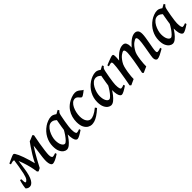

<svg xmlns="http://www.w3.org/2000/svg" viewBox="267 -1537 2636 2636"><g transform="rotate(-45 1585.5 -218.5)"><path d="M31.7 -141.1 52.7 -135.7Q52.7 -101.1 55.2 -82.5Q57.6 -64 67.4 -64Q80.6 -64 97.7 -85.2Q114.7 -106.4 129.4 -169.4Q141.1 -221.7 150.9 -283Q160.6 -344.2 170.4 -411.1L214.4 -421.9Q207.5 -370.6 200.2 -317.1Q192.9 -263.7 185.5 -212.4Q167.5 -86.9 135.5 -33.4Q103.5 20 63.5 20Q42 20 28.8 12.5Q15.6 4.9 6.8 -2.4Q3.9 -4.9 5.4 -21.2Q6.8 -37.6 11.2 -60.1Q15.6 -82.5 21 -104.7Q26.4 -127 31.7 -141.1ZM556.2 -420.4Q502 -355 450 -266.8Q397.9 -178.7 339.8 -66.4Q332 -62 318.8 -55.4Q305.7 -48.8 295.9 -44.4L279.3 -60.5Q272.5 -115.7 258.3 -171.9Q244.1 -228 227.5 -276.1Q210.9 -324.2 198.2 -354Q187 -379.4 171.9 -386.7Q156.7 -394 148.4 -394Q140.6 -394 124.3 -389.4Q107.9 -384.8 96.2 -381.3L88.4 -404.3Q114.3 -416.5 140.6 -428.7Q167 -440.9 187.5 -449Q208 -457 216.8 -457Q228.5 -457 237.8 -442.1Q247.1 -427.2 262.7 -395Q274.4 -370.1 289.1 -328.9Q303.7 -287.6 317.1 -242.4Q330.6 -197.3 339.4 -159.7Q368.7 -218.3 399.9 -269.3Q431.2 -320.3 458 -359.6Q484.9 -398.9 502 -421.9ZM467.8 -68.8Q467.8 -106.4 472.9 -148.7Q478 -190.9 485.4 -240.2Q494.1 -298.8 499 -348.4Q503.9 -397.9 502 -422.4Q512.7 -425.8 529.5 -432.6Q546.4 -439.5 562.5 -446.3Q578.6 -453.1 585.9 -457L603 -440.9Q588.9 -372.1 577.6 -305.2Q566.4 -238.3 559.8 -185.8Q553.2 -133.3 553.2 -107.9Q553.2 -72.8 562 -60.5Q570.8 -48.3 579.1 -48.3Q598.1 -48.3 634.3 -62L641.6 -39.6Q596.7 -8.8 563.2 5.6Q529.8 20 514.2 20Q494.6 20 484.6 3.2Q474.6 -13.7 471.2 -34.9Q467.8 -56.2 467.8 -68.8Z M1106 -39.6Q1064.5 -11.2 1034.4 4.4Q1004.4 20 989.3 20Q977.5 20 965.3 7.8Q953.1 -4.4 945.1 -37.6Q937 -70.8 937 -133.8Q937 -147.5 941.4 -180.7Q945.8 -213.9 952.1 -252.7Q958.5 -291.5 964.4 -324.7Q970.2 -357.9 973.1 -372.6Q975.6 -385.3 992.7 -401.1Q1009.8 -417 1033.4 -431.9Q1057.1 -446.8 1079.1 -457L1090.8 -435.1Q1074.2 -421.4 1067.6 -410.2Q1061 -398.9 1054.2 -366.2Q1044.4 -319.3 1036.6 -272.7Q1028.8 -226.1 1024.4 -190.2Q1020 -154.3 1020 -140.1Q1020 -91.8 1026.6 -70.1Q1033.2 -48.3 1044.9 -48.3Q1054.7 -48.3 1067.4 -51Q1080.1 -53.7 1099.6 -62ZM1064.5 -407.7Q1050.8 -397.9 1041.7 -381.6Q1032.7 -365.2 1025.6 -352.1Q1018.6 -338.9 1009.8 -338.9Q1001.5 -338.9 985.1 -354Q968.8 -369.1 947 -384.5Q925.3 -399.9 899.9 -399.9Q867.2 -399.9 841.1 -377.7Q814.9 -355.5 796.4 -321.3Q777.8 -287.1 768.1 -250.5Q758.3 -213.9 758.3 -185.1Q758.3 -125 776.6 -90.8Q794.9 -56.6 820.3 -56.6Q835 -56.6 857.9 -79.8Q880.9 -103 906 -139.4Q931.2 -175.8 951.7 -214.8L940.4 -125.5Q922.9 -95.7 896.5 -61.8Q870.1 -27.8 840.6 -3.9Q811 20 783.2 20Q761.2 20 736.3 3.2Q711.4 -13.7 694.1 -50.8Q676.8 -87.9 676.8 -148.9Q676.8 -226.1 713.6 -294.9Q750.5 -363.8 819.3 -411.1Q845.7 -429.2 881.6 -443.1Q917.5 -457 951.2 -457Q974.1 -457 995.8 -445.3Q1017.6 -433.6 1035.4 -421.4Q1053.2 -409.2 1064.5 -407.7Z M1525.9 -399.4Q1512.2 -388.2 1495.4 -375Q1478.5 -361.8 1463.1 -352.8Q1447.8 -343.8 1438.5 -343.8Q1430.7 -343.8 1418.9 -357.7Q1407.2 -371.6 1391.6 -385.7Q1376 -399.9 1356 -399.9Q1324.7 -399.9 1301 -378.7Q1277.3 -357.4 1261.2 -324Q1245.1 -290.5 1236.8 -252.2Q1228.5 -213.9 1228.5 -179.7Q1228.5 -116.7 1253.2 -80.1Q1277.8 -43.5 1315.9 -43.5Q1336.4 -43.5 1372.8 -59.1Q1409.2 -74.7 1461.4 -117.7Q1465.3 -113.3 1471.4 -105Q1477.5 -96.7 1479.5 -92.8Q1428.7 -46.4 1390.6 -22Q1352.5 2.4 1323 11.2Q1293.5 20 1268.1 20Q1244.1 20 1214.8 4.4Q1185.5 -11.2 1164.1 -50Q1142.6 -88.9 1142.6 -157.2Q1142.6 -201.2 1155 -247.1Q1167.5 -293 1196 -335Q1224.6 -377 1272.5 -408.7Q1299.8 -426.8 1339.1 -441.9Q1378.4 -457 1412.1 -457Q1440.9 -457 1461.7 -444.3Q1482.4 -431.6 1497.8 -417.5Q1513.2 -403.3 1525.9 -399.4Z M1967.3 -39.6Q1925.8 -11.2 1895.8 4.4Q1865.7 20 1850.6 20Q1838.9 20 1826.7 7.8Q1814.5 -4.4 1806.4 -37.6Q1798.3 -70.8 1798.3 -133.8Q1798.3 -147.5 1802.7 -180.7Q1807.1 -213.9 1813.5 -252.7Q1819.8 -291.5 1825.7 -324.7Q1831.5 -357.9 1834.5 -372.6Q1836.9 -385.3 1854 -401.1Q1871.1 -417 1894.8 -431.9Q1918.5 -446.8 1940.4 -457L1952.1 -435.1Q1935.5 -421.4 1929 -410.2Q1922.4 -398.9 1915.5 -366.2Q1905.8 -319.3 1897.9 -272.7Q1890.1 -226.1 1885.7 -190.2Q1881.3 -154.3 1881.3 -140.1Q1881.3 -91.8 1887.9 -70.1Q1894.5 -48.3 1906.2 -48.3Q1916 -48.3 1928.7 -51Q1941.4 -53.7 1960.9 -62ZM1925.8 -407.7Q1912.1 -397.9 1903.1 -381.6Q1894 -365.2 1887 -352.1Q1879.9 -338.9 1871.1 -338.9Q1862.8 -338.9 1846.4 -354Q1830.1 -369.1 1808.3 -384.5Q1786.6 -399.9 1761.2 -399.9Q1728.5 -399.9 1702.4 -377.7Q1676.3 -355.5 1657.7 -321.3Q1639.2 -287.1 1629.4 -250.5Q1619.6 -213.9 1619.6 -185.1Q1619.6 -125 1637.9 -90.8Q1656.2 -56.6 1681.6 -56.6Q1696.3 -56.6 1719.2 -79.8Q1742.2 -103 1767.3 -139.4Q1792.5 -175.8 1813 -214.8L1801.8 -125.5Q1784.2 -95.7 1757.8 -61.8Q1731.4 -27.8 1701.9 -3.9Q1672.4 20 1644.5 20Q1622.6 20 1597.7 3.2Q1572.8 -13.7 1555.4 -50.8Q1538.1 -87.9 1538.1 -148.9Q1538.1 -226.1 1575 -294.9Q1611.8 -363.8 1680.7 -411.1Q1707 -429.2 1742.9 -443.1Q1778.8 -457 1812.5 -457Q1835.4 -457 1857.2 -445.3Q1878.9 -433.6 1896.7 -421.4Q1914.6 -409.2 1925.8 -407.7Z M2681.6 -41.5Q2636.7 -15.1 2600.6 2.4Q2564.5 20 2541.5 20Q2527.3 20 2516.8 4.6Q2506.3 -10.7 2506.3 -37.1Q2506.3 -47.4 2510.7 -75.2Q2515.1 -103 2521.7 -140.1Q2528.3 -177.2 2534.9 -216.3Q2541.5 -255.4 2545.9 -288.6Q2550.3 -321.8 2550.3 -341.3Q2550.3 -368.7 2544.4 -380.6Q2538.6 -392.6 2529.8 -392.6Q2514.2 -392.6 2481.4 -369.6Q2448.7 -346.7 2414.1 -293Q2393.6 -261.7 2384.8 -227.8Q2376 -193.8 2369.1 -144Q2362.8 -99.6 2361.6 -69.3Q2360.4 -39.1 2360.4 -18.6Q2351.1 -14.6 2334 -7.1Q2316.9 0.5 2300 8.1Q2283.2 15.6 2274.4 20L2257.8 3.4Q2268.6 -46.4 2278.3 -98.1Q2288.1 -149.9 2295.7 -197.3Q2303.2 -244.6 2307.6 -280.5Q2312 -316.4 2312 -334.5Q2312 -366.7 2305.2 -379.6Q2298.3 -392.6 2285.6 -392.6Q2274.9 -392.6 2241.7 -370.1Q2208.5 -347.7 2173.8 -293.9Q2154.8 -264.6 2145 -229.2Q2135.3 -193.8 2127 -144Q2119.6 -99.6 2117.7 -69.1Q2115.7 -38.6 2115.7 -18.6Q2107.4 -14.6 2090.6 -7.1Q2073.7 0.5 2057.1 8.1Q2040.5 15.6 2032.7 20L2015.1 3.4Q2025.4 -47.9 2034.9 -103Q2044.4 -158.2 2052.2 -209.2Q2060.1 -260.3 2064.7 -300.3Q2069.3 -340.3 2069.3 -361.3Q2069.3 -383.8 2063.7 -389.4Q2058.1 -395 2050.3 -395Q2043.5 -395 2027.6 -390.6Q2011.7 -386.2 1999 -382.3L1992.7 -406.2Q2020.5 -418.5 2050 -429.9Q2079.6 -441.4 2103 -449.2Q2126.5 -457 2135.7 -457Q2150.9 -457 2154.8 -446.3Q2158.7 -435.5 2158.7 -400.9Q2158.7 -391.6 2157.2 -373Q2155.8 -354.5 2153.8 -338.4Q2211.4 -404.3 2255.4 -430.7Q2299.3 -457 2338.9 -457Q2375.5 -457 2389.2 -430.9Q2402.8 -404.8 2402.8 -372.6Q2402.8 -359.4 2400.9 -343.3Q2457.5 -405.8 2497.6 -431.4Q2537.6 -457 2574.2 -457Q2602.5 -457 2620.8 -437.7Q2639.2 -418.5 2639.2 -371.1Q2639.2 -343.3 2632.8 -302Q2626.5 -260.7 2618.2 -216.6Q2609.9 -172.4 2603.5 -134.8Q2597.2 -97.2 2597.2 -77.1Q2597.2 -60.5 2602.1 -54.9Q2606.9 -49.3 2615.2 -49.3Q2629.4 -49.3 2642.8 -53Q2656.2 -56.6 2676.3 -64.5Z M3163.1 -39.6Q3121.6 -11.2 3091.6 4.4Q3061.5 20 3046.4 20Q3034.7 20 3022.5 7.8Q3010.3 -4.4 3002.2 -37.6Q2994.1 -70.8 2994.1 -133.8Q2994.1 -147.5 2998.5 -180.7Q3002.9 -213.9 3009.3 -252.7Q3015.6 -291.5 3021.5 -324.7Q3027.3 -357.9 3030.3 -372.6Q3032.7 -385.3 3049.8 -401.1Q3066.9 -417 3090.6 -431.9Q3114.3 -446.8 3136.2 -457L3147.9 -435.1Q3131.3 -421.4 3124.8 -410.2Q3118.2 -398.9 3111.3 -366.2Q3101.6 -319.3 3093.8 -272.7Q3085.9 -226.1 3081.5 -190.2Q3077.1 -154.3 3077.1 -140.1Q3077.1 -91.8 3083.7 -70.1Q3090.3 -48.3 3102.1 -48.3Q3111.8 -48.3 3124.5 -51Q3137.2 -53.7 3156.7 -62ZM3121.6 -407.7Q3107.9 -397.9 3098.9 -381.6Q3089.8 -365.2 3082.8 -352.1Q3075.7 -338.9 3066.9 -338.9Q3058.6 -338.9 3042.2 -354Q3025.9 -369.1 3004.2 -384.5Q2982.4 -399.9 2957 -399.9Q2924.3 -399.9 2898.2 -377.7Q2872.1 -355.5 2853.5 -321.3Q2835 -287.1 2825.2 -250.5Q2815.4 -213.9 2815.4 -185.1Q2815.4 -125 2833.7 -90.8Q2852.1 -56.6 2877.4 -56.6Q2892.1 -56.6 2915 -79.8Q2938 -103 2963.1 -139.4Q2988.3 -175.8 3008.8 -214.8L2997.6 -125.5Q2980 -95.7 2953.6 -61.8Q2927.2 -27.8 2897.7 -3.9Q2868.2 20 2840.3 20Q2818.4 20 2793.5 3.2Q2768.6 -13.7 2751.2 -50.8Q2733.9 -87.9 2733.9 -148.9Q2733.9 -226.1 2770.8 -294.9Q2807.6 -363.8 2876.5 -411.1Q2902.8 -429.2 2938.7 -443.1Q2974.6 -457 3008.3 -457Q3031.2 -457 3053 -445.3Q3074.7 -433.6 3092.5 -421.4Q3110.4 -409.2 3121.6 -407.7Z"/></g></svg>

Font: Gentium Book Plus
Style: Italic
Weight: 400
Italic angle: -8°
Designer: Victor Gaultney, Annie Olsen, Iska Routamaa, Becca Hirsbrunner
Foundry: SIL International
Version: Version 6.101